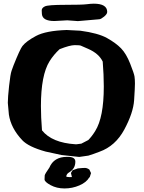

<svg xmlns="http://www.w3.org/2000/svg" viewBox="-20 -850 797 1065"><path d="M500 -829.6Q574.2 -829.6 574.7 -784.2Q574.7 -772 557.4 -757.8Q540 -743.7 530.8 -743.2L412.1 -732.9L353.5 -737.3L282.2 -733.4H281.7Q215.8 -733.4 212.4 -772Q211.4 -778.8 211.4 -792.5Q211.4 -806.2 229.2 -814.7Q247.1 -823.2 340.8 -823.2Q434.6 -823.2 459.5 -826.4Q484.4 -829.6 500 -829.6ZM362.3 20Q397.9 22.2 397.9 46.4V46.8Q397.9 86.4 362.3 106.9Q349.6 114.2 347.2 129.2Q352.5 132.4 366.2 132.4H369.1L378.9 132L373.5 109.7L382.8 94.2L411.6 84.2Q439 81.4 450.9 81.4Q462.9 81.4 475.6 90.5L484.9 110.1L477.5 133.3L475.1 134.3Q459.5 161.6 420.4 178.4Q381.3 195.3 337.9 195.3Q294.4 195.3 260.7 177Q227.1 158.8 227.1 145.2Q227.1 131.5 228 123.3Q229 115.1 253.9 79.6Q278.8 20 351.6 20ZM508.3 -123.5Q555.7 -199.2 555.7 -368.7Q555.7 -370.6 555.7 -372.1Q555.7 -434.1 549.8 -508.3Q528.3 -553.2 468.8 -579.1Q434.6 -593.8 428.5 -596.7Q422.4 -599.6 394.8 -599.6Q367.2 -599.6 310.5 -577.1Q277.3 -546.4 254.9 -510.3Q207 -433.6 207 -261.7Q207 -200.7 212.9 -127Q267.6 -58.1 398.4 -49.8Q401.9 -49.8 404.8 -49.8L431.2 -53.2Q450.2 -63.5 469.7 -73.2Q489.7 -93.3 508.3 -123.5ZM320.8 9.8 232.9 -9.3Q137.7 -35.6 103 -72.8Q40.5 -139.2 29.3 -214.4L23.4 -279.3V-279.8Q23.4 -309.6 30.5 -374.3Q37.6 -439 44.2 -457.5Q50.8 -476.1 55.2 -487.8Q91.3 -578.1 104.5 -594.7Q125 -621.1 179.4 -650.4Q233.9 -679.7 349.6 -683.6L424.8 -679.7H425.3Q524.4 -666.5 573.7 -638.9Q623 -611.3 651.6 -581.8Q680.2 -552.2 701.9 -497.3Q723.6 -442.4 726.1 -425.8Q728.5 -409.2 728.5 -386.5Q728.5 -363.8 723.9 -293.9Q719.2 -224.1 669.7 -131.8Q620.1 -39.6 531.7 -8.3Q498 4.9 470.2 13.2L419.4 20.5Z"/></svg>

Font: Drukaatie burti
Style: Heavy
Weight: 800
Version: Version 0.14